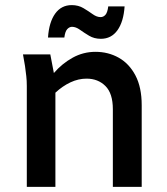

<svg xmlns="http://www.w3.org/2000/svg" viewBox="-20 -732 655 752"><path d="M70 -519H177L191 -446Q223 -483 264.5 -506Q306 -529 354 -529Q404 -529 445 -506Q486 -483 510.5 -436.5Q535 -390 535 -320V0H422V-304Q422 -366 393 -395Q364 -424 319 -424Q287 -424 256 -409.5Q225 -395 197 -369V0H85V-395Q85 -416 83 -433.5Q81 -451 78 -473ZM168 -585Q172 -645 196 -678.5Q220 -712 261 -712Q287 -712 307 -700Q327 -688 343 -676.5Q359 -665 374 -665Q385 -665 393 -674Q401 -683 404 -707H468Q464 -647 440 -613.5Q416 -580 375 -580Q349 -580 329 -592Q309 -604 293 -615.5Q277 -627 262 -627Q252 -627 243.5 -618Q235 -609 232 -585Z"/></svg>

Font: Radio Canada Medium
Style: Regular
Weight: 500
Designer: Charles Daoud, Etienne Aubert Bonn, Alexandre Saumier Demers, Jacques Le Bailly
Foundry: Radio-Canada
Version: Version 2.104; ttfautohint (v1.8.4.7-5d5b);gftools[0.9.28.de